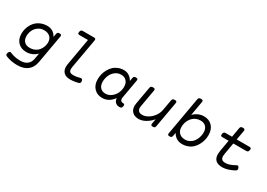

<svg xmlns="http://www.w3.org/2000/svg" viewBox="2 -1516 3594 2586"><g transform="rotate(30 1799.0 -223.0)"><path d="M72.8 -195.3Q72.8 -112.3 121.8 -63Q170.9 -13.7 250.5 -13.7Q342.8 -13.7 412.6 -82L397 8.3Q387.7 63.5 347.9 95.7Q308.1 127.9 242.2 127.9Q154.3 127.9 81.5 95.7Q55.2 84 41.5 120.1Q27.8 154.8 54.7 166Q136.2 200.2 234.4 200.2Q332.5 200.2 392.3 153.6Q452.1 106.9 467.8 19.5L546.4 -424.3Q549.3 -441.4 542.7 -448.7Q536.1 -456.1 517.1 -456.1H516.1Q497.1 -456.1 489 -449Q481 -441.9 478 -424.3L468.8 -374Q421.4 -461.9 324.7 -461.9Q266.6 -461.9 218.3 -439.9Q169.9 -418 138.7 -380.9Q107.4 -343.8 90.1 -295.9Q72.8 -248 72.8 -195.3ZM443.4 -271.5Q443.4 -238.8 432.1 -206.8Q420.9 -174.8 399.4 -147.2Q377.9 -119.6 342.5 -102.8Q307.1 -85.9 263.7 -85.9Q208 -85.9 177.7 -117.2Q147.5 -148.4 147.5 -201.2Q147.5 -249 166.5 -291.3Q185.5 -333.5 225.1 -361.6Q264.6 -389.6 316.9 -389.6Q374.5 -389.6 408.9 -358.4Q443.4 -327.1 443.4 -271.5Z M771 -640.6Q754.4 -640.6 745.8 -632.6Q737.3 -624.5 733.9 -605.5Q730.5 -586.4 736.1 -578.4Q741.7 -570.3 758.3 -570.3H891.6L817.9 -149.9Q814.5 -131.3 814.5 -111.8Q814.5 -54.2 848.6 -21.7Q882.8 10.7 945.8 10.7Q1007.3 10.7 1073.2 -7.3Q1103.5 -15.6 1096.2 -51.3Q1088.9 -85.9 1059.6 -77.1Q1004.9 -60.5 953.1 -60.5Q919.4 -60.5 903.6 -74.5Q887.7 -88.4 887.7 -118.7Q887.7 -129.9 891.1 -151.4L971.7 -607.4Q975.1 -625.5 968.8 -633.1Q962.4 -640.6 945.8 -640.6Z M1269 -178.7Q1269 -92.3 1317.9 -40.8Q1366.7 10.7 1444.3 10.7Q1550.3 10.7 1621.1 -89.8L1618.7 -95.7Q1618.7 -50.3 1642.8 -25.1Q1667 0 1708 0H1713.4Q1730 0 1738.3 -8.1Q1746.6 -16.1 1750.5 -35.2Q1753.9 -54.2 1748 -62.3Q1742.2 -70.3 1725.6 -70.3H1723.1Q1699.7 -70.3 1688.5 -87.2Q1677.2 -104 1683.1 -136.2L1733.9 -424.3Q1736.8 -441.4 1730.2 -448.7Q1723.6 -456.1 1704.6 -456.1H1703.6Q1684.6 -456.1 1676.5 -449Q1668.5 -441.9 1665.5 -424.3L1656.2 -374Q1633.8 -415 1598.1 -438.5Q1562.5 -461.9 1517.1 -461.9Q1468.3 -461.9 1426.8 -444.6Q1385.3 -427.2 1356.7 -398.7Q1328.1 -370.1 1307.9 -333Q1287.6 -295.9 1278.3 -256.8Q1269 -217.8 1269 -178.7ZM1628.9 -264.2Q1628.9 -214.4 1606.9 -168.2Q1585 -122.1 1544.4 -91.8Q1503.9 -61.5 1455.1 -61.5Q1402.3 -61.5 1373 -94.5Q1343.8 -127.4 1343.8 -183.1Q1343.8 -234.4 1363.5 -281Q1383.3 -327.6 1423.1 -358.6Q1462.9 -389.6 1514.2 -389.6Q1566.9 -389.6 1597.9 -356.4Q1628.9 -323.2 1628.9 -264.2Z M2308.6 -456.1Q2289.1 -456.1 2279.5 -448.7Q2270 -441.4 2267.1 -424.3L2237.8 -259.8Q2228.5 -206.1 2193.8 -159.7Q2159.2 -113.3 2114.3 -87.4Q2069.3 -61.5 2027.3 -61.5Q1989.7 -61.5 1971.2 -79.3Q1952.6 -97.2 1952.6 -129.4Q1952.6 -140.1 1955.1 -155.8L2002.4 -424.3Q2005.4 -441.4 1998.5 -448.7Q1991.7 -456.1 1971.7 -456.1H1970.7Q1951.2 -456.1 1941.7 -448.7Q1932.1 -441.4 1929.2 -424.3L1881.3 -153.3Q1877.9 -134.8 1877.9 -116.2Q1877.9 -58.1 1913.8 -23.7Q1949.7 10.7 2012.2 10.7Q2064.5 10.7 2119.1 -20.3Q2173.8 -51.3 2214.8 -101.6L2201.7 -26.9Q2198.7 -9.8 2205.3 -2.4Q2211.9 4.9 2231 4.9H2231.9Q2251 4.9 2259 -2.2Q2267.1 -9.3 2270 -26.9L2340.3 -424.3Q2343.3 -441.4 2336.4 -448.7Q2329.6 -456.1 2309.6 -456.1Z M2607.4 -645.5Q2587.9 -645.5 2578.4 -638.2Q2568.8 -630.9 2565.9 -613.8L2462.4 -26.9Q2459.5 -9.8 2466.1 -2.4Q2472.7 4.9 2491.7 4.9H2492.7Q2511.7 4.9 2519.8 -2.2Q2527.8 -9.3 2530.8 -26.9L2540 -77.1Q2589.4 10.7 2689 10.7Q2738.8 10.7 2781 -6.6Q2823.2 -23.9 2851.8 -52.5Q2880.4 -81.1 2900.4 -118.2Q2920.4 -155.3 2929.7 -194.3Q2939 -233.4 2939 -272.5Q2939 -359.4 2890.4 -410.6Q2841.8 -461.9 2762.2 -461.9Q2671.4 -461.9 2600.1 -391.6L2639.2 -613.8Q2642.1 -630.9 2635.3 -638.2Q2628.4 -645.5 2608.4 -645.5ZM2864.3 -268.1Q2864.3 -230 2852.5 -193.4Q2840.8 -156.7 2819.6 -127.2Q2798.3 -97.7 2764.9 -79.6Q2731.4 -61.5 2691.9 -61.5Q2634.8 -61.5 2601.1 -94.7Q2567.4 -127.9 2567.4 -187Q2567.4 -217.3 2575.2 -246.6Q2583 -275.9 2598.4 -301.8Q2613.8 -327.6 2635.3 -347.2Q2656.7 -366.7 2686.3 -378.2Q2715.8 -389.6 2749.5 -389.6Q2804.7 -389.6 2834.5 -356.7Q2864.3 -323.7 2864.3 -268.1Z M3249 -558.6 3180.2 -166.5Q3175.3 -136.2 3175.3 -115.7Q3175.3 10.7 3313.5 10.7Q3355 10.7 3402.8 -4.4Q3450.7 -19.5 3493.7 -43.9Q3507.3 -51.8 3511 -62.5Q3514.6 -73.2 3508.3 -90.8Q3502 -107.9 3490.7 -112.8Q3479.5 -117.7 3467.8 -109.9Q3383.8 -60.5 3320.8 -60.5Q3282.7 -60.5 3265.9 -76.9Q3249 -93.3 3249 -127.4Q3249 -145.5 3253.4 -168L3322.3 -558.6Q3325.2 -575.7 3318.1 -583Q3311 -590.3 3290.5 -590.3Q3270.5 -590.3 3261.2 -583Q3252 -575.7 3249 -558.6ZM3124 -412.1Q3107.4 -412.1 3099.1 -404.1Q3090.8 -396 3087.4 -377Q3084 -357.9 3089.6 -349.9Q3095.2 -341.8 3111.8 -341.8H3484.9Q3501.5 -341.8 3509.8 -349.9Q3518.1 -357.9 3522 -377Q3525.4 -396 3519.5 -404.1Q3513.7 -412.1 3497.1 -412.1Z"/></g></svg>

Font: Courier Prime Code
Style: Italic
Weight: 400
Italic angle: -10°
Designer: Alan Dague-Greene
Foundry: Quote-Unquote Apps
Version: Version 3.18